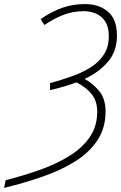

<svg xmlns="http://www.w3.org/2000/svg" viewBox="-76 -744 596 944"><path d="M-56 180 -48 142Q42 119 123 90Q204 61 267 21.5Q330 -18 366 -71Q402 -124 402 -195Q402 -246 375.5 -280Q349 -314 300 -339Q270 -328 238 -318.5Q206 -309 170 -301V-335Q227 -351 279 -369.5Q331 -388 371.5 -414Q412 -440 435.5 -477Q459 -514 459 -566Q459 -612 441 -639Q423 -666 395 -677.5Q367 -689 336 -689Q281 -689 233.5 -670Q186 -651 142 -621L124 -650Q177 -687 229.5 -705.5Q282 -724 343 -724Q410 -724 454.5 -687Q499 -650 499 -569Q499 -492 454.5 -440Q410 -388 340 -356Q381 -334 412 -296Q443 -258 443 -196Q443 -114 402.5 -53.5Q362 7 292 50.5Q222 94 132 125Q42 156 -56 180Z"/></svg>

Font: Noto Sans Disp ExtLt
Style: Italic
Weight: 200
Italic angle: -12°
Designer: Monotype Design Team
Foundry: Monotype Imaging Inc.
Version: Version 2.000;GOOG;noto-source:20170915:90ef993387c0